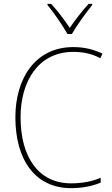

<svg xmlns="http://www.w3.org/2000/svg" viewBox="-20 -969 581 999"><path d="M331 -792H354C379 -836 426 -901 460 -943V-949H441C405 -909 370 -864 343 -824C316 -864 279 -914 246 -949H227V-943C258 -906 306 -837 331 -792ZM361 -699C406 -699 454 -692 502 -666L513 -690C465 -713 416 -724 361 -724C164 -724 60 -561 60 -359C60 -136 164 10 350 10C414 10 467 -3 504 -19V-44C466 -28 416 -15 350 -15C179 -15 87 -153 87 -359C87 -545 179 -699 361 -699Z"/></svg>

Font: Noto Sans Lao SemiCondensed Thin
Style: Regular
Weight: 100
Width: 4
Designer: Monotype Design Team
Foundry: Monotype Imaging Inc.
Version: Version 2.003